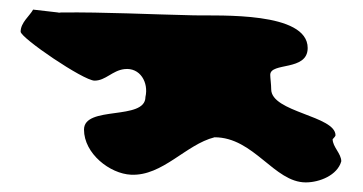

<svg xmlns="http://www.w3.org/2000/svg" viewBox="-20 -455 756 400"><path d="M23 -389C23 -376 154 -287 177 -287C200 -287 214 -308 239 -311C272 -315 290 -283 283 -253C283 -203 155 -236 155 -185C155 -135 209 -93 253 -91C319 -88 367 -154 427 -169C509 -169 551 -75 617 -75C646 -75 683 -90 691 -119C691 -135 673 -149 673 -165C673 -165 679 -171 679 -173C679 -214 545 -221 545 -269C545 -279 543 -293 543 -299C543 -326 621 -306 621 -355C621 -431 437 -422 385 -423C292 -425 200 -430 107 -429C105 -429 103 -428 101 -429L49 -435C42 -422 23 -408 23 -389Z"/></svg>

Font: Camosport
Style: Regular
Weight: 400
Version: Version 001.000